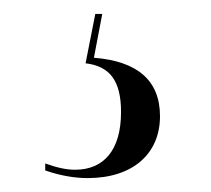

<svg xmlns="http://www.w3.org/2000/svg" viewBox="-20 -27 303 276"><path d="M106 229C171 229 210 194 210 140C210 89 178 61 115 56L127 -7H117L103 64C137 68 154 88 154 134C154 189 129 217 88 217C75 217 62 214 45 208V218C65 225 86 229 106 229Z"/></svg>

Font: Noto Serif Display ExtraCondensed
Style: Regular
Weight: 400
Width: 2
Designer: Monotype Design Team
Foundry: Monotype Imaging Inc.
Version: Version 2.009